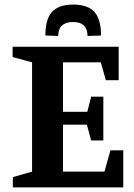

<svg xmlns="http://www.w3.org/2000/svg" viewBox="-20 -818 585 838"><path d="M36 0V-45L120 -69V-546L35 -569V-614H498V-468H442L420 -546H255V-330H361L378 -396H431V-205H378L359 -274H255V-69H436L462 -162H518V0ZM234 -661 178 -663Q178 -734 207 -766Q236 -798 300 -798Q363 -798 392 -766Q421 -734 421 -663L362 -661Q362 -691 346 -706.5Q330 -722 299 -722Q267 -722 250.5 -706.5Q234 -691 234 -661Z"/></svg>

Font: Manuale
Style: Bold
Weight: 700
Version: Version 1.002